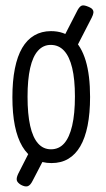

<svg xmlns="http://www.w3.org/2000/svg" viewBox="-20 -579 384 697"><path d="M258 -408 206 -434 262 -543Q270 -557 278 -559Q286 -561 302 -554Q312 -550 316 -544.5Q320 -539 319 -532Q318 -525 313 -515ZM56 92Q43 84 41 75.5Q39 67 46 52L101 -56L149 -20L98 78Q90 94 80.5 97Q71 100 56 92ZM167 13Q132 13 105.5 -2Q79 -17 61 -47.5Q43 -78 34 -122.5Q25 -167 25 -226Q25 -285 34 -330Q43 -375 60.5 -405Q78 -435 104.5 -450.5Q131 -466 165 -466Q212 -466 243.5 -439Q275 -412 291 -359Q307 -306 307 -227Q307 -168 298 -123Q289 -78 271.5 -48Q254 -18 228 -2.5Q202 13 167 13ZM165 -37Q194 -37 213 -58.5Q232 -80 242 -123Q252 -166 252 -229Q252 -291 242 -332.5Q232 -374 212.5 -395Q193 -416 164 -416Q137 -416 118 -395Q99 -374 89.5 -332Q80 -290 80 -228Q80 -165 89.5 -122.5Q99 -80 118 -58.5Q137 -37 165 -37Z"/></svg>

Font: Fredoka Condensed Light
Style: Regular
Weight: 300
Width: 3
Designer: Ben Nathan
Foundry: Milena B. Brandão, Ben Nathan
Version: Version 2.001